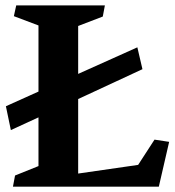

<svg xmlns="http://www.w3.org/2000/svg" viewBox="-20 -696 651 716"><path d="M610.8 -167 572.3 0H28.3L36.1 -41.5L123.5 -76.7V-258.3L20.5 -210.9L2 -299.8L123.5 -354.5V-601.1L31.7 -635.7L40.5 -675.8H371.1L363.3 -634.3L271.5 -599.1V-420.4L492.2 -519.5L511.2 -438L271.5 -326.7V-48.8L495.1 -81.1L556.2 -175.3Z"/></svg>

Font: Vesper Libre
Style: Bold
Weight: 700
Designer: Robert Keller & Kimya Gandhi
Foundry: Mota Italic
Version: Version 1.058